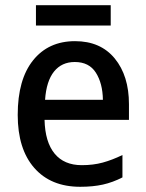

<svg xmlns="http://www.w3.org/2000/svg" viewBox="-20 -707 559 737"><path d="M268 -549Q366 -549 420.5 -482.5Q475 -416 475 -307V-247H151Q153 -162 189.5 -117.5Q226 -73 294 -73Q338 -73 374.5 -83Q411 -93 450 -112V-26Q413 -7 375 1.5Q337 10 288 10Q175 10 111.5 -62.5Q48 -135 48 -266Q48 -402 107 -475.5Q166 -549 268 -549ZM267 -469Q217 -469 187.5 -432.5Q158 -396 153 -324H375Q374 -387 348 -428Q322 -469 267 -469ZM405 -687V-609H118V-687Z"/></svg>

Font: Noto Sans Gurmukhi SemiCondensed Medium
Style: Regular
Weight: 500
Width: 4
Designer: Jelle Bosma - Monotype Design Team
Foundry: Monotype Imaging Inc.
Version: Version 2.004; ttfautohint (v1.8.4.7-5d5b)